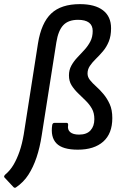

<svg xmlns="http://www.w3.org/2000/svg" viewBox="-68 -714 602 930"><path d="M-3 192 -45 147Q-49 144 -48 140Q-47 136 -43 132Q-19 112 -2.5 84Q14 56 26.5 20Q39 -16 47 -63L116 -504Q132 -603 180 -648.5Q228 -694 319 -694Q392 -694 431 -664Q470 -634 470 -577Q470 -540 459 -513Q448 -486 430.5 -465.5Q413 -445 396 -428.5Q379 -412 367.5 -395Q356 -378 356 -358Q356 -341 368 -326Q380 -311 398 -295Q416 -279 433.5 -258Q451 -237 463.5 -209.5Q476 -182 476 -142Q476 -67 432 -28Q388 11 309 11Q235 11 205.5 -19.5Q176 -50 185 -109Q187 -119 197 -119H254Q263 -119 262 -108Q258 -86 272 -74Q286 -62 315 -62Q352 -62 370.5 -82.5Q389 -103 389 -137Q389 -167 377 -188Q365 -209 346.5 -227Q328 -245 309.5 -263Q291 -281 278.5 -301Q266 -321 266 -349Q266 -375 277.5 -396Q289 -417 306.5 -435.5Q324 -454 341 -472.5Q358 -491 369.5 -513Q381 -535 381 -564Q381 -591 363 -604.5Q345 -618 310 -618Q263 -618 238.5 -592Q214 -566 205 -509L134 -58Q125 1 109 48.5Q93 96 69.5 132.5Q46 169 9 194Q3 198 -3 192Z"/></svg>

Font: Sofia Sans Semi Condensed Medium
Style: Italic
Weight: 500
Italic angle: -9°
Version: Version 4.100